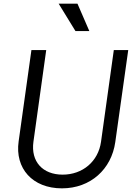

<svg xmlns="http://www.w3.org/2000/svg" viewBox="-20 -1019 740 1051"><path d="M319 12C476 12 590 -93 611 -241L682 -745H603L533 -243C518 -135 432 -63 323 -63C213 -63 148 -135 163 -243L233 -745H152L82 -245C61 -97 158 12 319 12ZM301 -999 393 -849H469L404 -999Z"/></svg>

Font: Mluvka
Style: Italic
Weight: 400
Italic angle: -8°
Designer: Modified by Jiří Krblich, Original typeface by Gumpita Rahayu
Foundry: Gumpita Rahayu & Jiří Krblich
Version: Version 2.000;Glyphs 3.1.1 (3134)